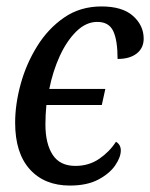

<svg xmlns="http://www.w3.org/2000/svg" viewBox="-20 -566 466 596"><path d="M197 10Q118 10 72.5 -40.5Q27 -91 27 -185Q27 -242 44 -304.5Q61 -367 95 -422Q129 -477 179 -511.5Q229 -546 295 -546Q360 -546 393 -516.5Q426 -487 426 -446Q426 -417 404.5 -400Q383 -383 345 -383Q345 -441 331.5 -469.5Q318 -498 282 -498Q247 -498 217 -468.5Q187 -439 165.5 -392Q144 -345 133 -290H307L296 -240H124Q121 -209 121 -180Q121 -120 143.5 -85.5Q166 -51 214 -51Q256 -51 288 -73Q320 -95 340 -126Q355 -117 355 -99Q355 -78 337.5 -52.5Q320 -27 285 -8.5Q250 10 197 10Z"/></svg>

Font: Noto Serif Condensed
Style: Italic
Weight: 400
Width: 3
Italic angle: -12°
Designer: Monotype Design Team
Foundry: Monotype Imaging Inc.
Version: Version 2.014; ttfautohint (v1.8.4.7-5d5b)